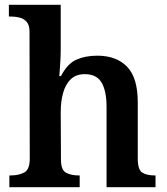

<svg xmlns="http://www.w3.org/2000/svg" viewBox="-20 -780 695 800"><path d="M19 0V-49H24Q57 -49 80.5 -61Q104 -73 104 -119L103 -648Q103 -675 91.5 -688.5Q80 -702 62.5 -706.5Q45 -711 28 -711H17V-760H233V-574Q233 -551 231.5 -525Q230 -499 228.5 -481Q227 -463 227 -463H234Q261 -515 298.5 -531.5Q336 -548 385 -548Q465 -548 509.5 -502Q554 -456 554 -354V-120Q554 -73 572.5 -61Q591 -49 625 -49H628V0H424V-335Q424 -400 403.5 -435.5Q383 -471 333 -471Q297 -471 275 -450Q253 -429 243 -393Q233 -357 233 -313L234 -115Q234 -72 255 -60.5Q276 -49 309 -49H312V0Z"/></svg>

Font: Noto Serif Toto SemiBold
Style: Regular
Weight: 600
Designer: Monotype Design Team
Foundry: Monotype Imaging Inc.
Version: Version 2.001; ttfautohint (v1.8.4.7-5d5b)